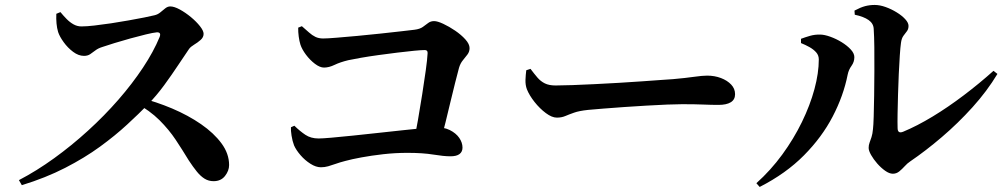

<svg xmlns="http://www.w3.org/2000/svg" viewBox="-20 -736 4020 768"><path d="M55.7 -15.5Q126.7 -52.5 196.6 -103.1Q266.6 -153.6 332 -213.3Q397.5 -272.9 453.4 -337Q509.2 -401 551.9 -465.4Q594.6 -529.8 618.5 -588.1Q625.9 -607.5 607.2 -606.7Q592.3 -605.3 563.8 -598.4Q535.4 -591.5 501.8 -582.3Q468.2 -573.1 438 -563.7Q407.7 -554.4 388.9 -547.9Q372.4 -542.8 361.5 -534.3Q350.6 -525.9 340.6 -519.2Q330.6 -512.5 315.9 -512.5Q294 -512.5 272.4 -528.7Q250.8 -544.9 234.7 -567.3Q218.5 -589.7 212.5 -607.8Q207.8 -623.5 206.1 -642Q204.4 -660.5 205.3 -680.8L221.7 -687.6Q233.1 -673.7 246.2 -660.3Q259.3 -646.9 274.1 -638.6Q288.9 -630.3 305.6 -630.3Q326.5 -630.3 357.7 -633.9Q388.9 -637.5 424.5 -642.8Q460.1 -648.1 494.7 -654.4Q529.3 -660.6 556.7 -666Q584.1 -671.4 598.2 -675Q611.1 -678 621.3 -686.5Q631.4 -695 641.1 -702.7Q650.7 -710.3 661.1 -710.3Q676.6 -710.3 699.3 -698Q721.9 -685.6 743.7 -667.6Q765.4 -649.6 779.9 -631.2Q794.4 -612.8 794.4 -600.7Q794.4 -586.8 782.4 -576.2Q770.4 -565.6 756.4 -557.3Q742.5 -549 736.2 -540.2Q717.7 -513.6 692.6 -475.4Q667.4 -437.3 636.9 -395.5Q606.4 -353.8 570.1 -316.4Q535.8 -281.3 488.6 -237.8Q441.5 -194.2 380 -149.3Q318.5 -104.5 240.6 -64.5Q162.8 -24.6 67.3 4.7ZM834.2 -11.3Q814.5 -11.3 798.4 -21.2Q782.3 -31.2 767.4 -49.6Q752.5 -68 735.4 -93.9Q709.5 -136.6 682.7 -177Q655.8 -217.4 618 -255.2Q580.1 -293.1 520.2 -326.4L536.1 -346.3Q604.4 -329.1 668.6 -302Q732.7 -274.8 784.2 -239.3Q835.7 -203.7 866 -162.5Q896.4 -121.3 896.4 -75.8Q896.4 -53.1 880.1 -32.2Q863.8 -11.3 834.2 -11.3Z M1634.4 -162.4Q1642.6 -203.1 1651.6 -254.6Q1660.5 -306.1 1668.8 -358.6Q1677.2 -411.1 1683.1 -454.6Q1689.1 -498.1 1690.4 -522.9Q1691.4 -535.8 1679.2 -535.8Q1666.2 -535.8 1636.7 -533Q1607.2 -530.2 1570 -525.6Q1532.8 -521 1494.1 -515.7Q1455.5 -510.4 1423.5 -504.8Q1391.4 -499.2 1373.1 -495.2Q1340.6 -487.3 1318.2 -476.5Q1295.8 -465.7 1276.1 -465.7Q1259.7 -465.7 1239.8 -480.7Q1219.9 -495.8 1203.9 -517.1Q1188 -538.5 1181.8 -557.2Q1177.4 -571.1 1174.9 -589.7Q1172.4 -608.4 1172.8 -625.4L1187.5 -631.2Q1203.6 -617.3 1216.1 -606.1Q1228.6 -594.8 1241.7 -588.5Q1254.8 -582.1 1272.5 -582.1Q1289 -582.1 1325.6 -585.1Q1362.1 -588.1 1408.5 -592.3Q1454.9 -596.4 1501.2 -601.6Q1547.5 -606.7 1584.5 -610.8Q1621.6 -615 1637.6 -617Q1659.5 -619.7 1671.4 -628.3Q1683.3 -637 1693.1 -644.3Q1702.9 -651.6 1716.5 -651.6Q1729.8 -651.6 1753.1 -640.7Q1776.5 -629.8 1800.6 -613.4Q1824.8 -596.9 1841.6 -578.3Q1858.3 -559.7 1858.3 -543.5Q1858.3 -529.4 1849.9 -518.1Q1841.5 -506.9 1831.3 -494.6Q1821.2 -482.4 1816 -464.5Q1809.4 -439 1800.4 -404.4Q1791.5 -369.8 1782 -329.2Q1772.4 -288.6 1761.9 -246.1Q1751.3 -203.6 1740.4 -162.4ZM1263.6 -66.9Q1243.9 -66.9 1221.8 -80.9Q1199.7 -94.9 1182.1 -115.3Q1164.4 -135.8 1156.2 -154.5Q1149.5 -172.1 1146.2 -193.4Q1142.9 -214.6 1143.8 -227L1157.5 -233.1Q1179.8 -211.2 1201.6 -196.7Q1223.5 -182.1 1254.4 -182.1Q1269.5 -182.1 1306.1 -185.3Q1342.7 -188.5 1391.9 -193.6Q1441 -198.7 1493.7 -204.5Q1546.4 -210.2 1593.5 -215.3Q1640.6 -220.4 1674 -223.6Q1707.4 -226.8 1716.8 -226.8Q1753.9 -228.3 1778.9 -215.9Q1803.9 -203.4 1817 -184.5Q1830 -165.5 1830 -145.6Q1830 -129 1818.2 -119.9Q1806.3 -110.8 1781.9 -110.8Q1755.1 -110.8 1713.2 -117.7Q1671.4 -124.6 1609.3 -124.6Q1561.3 -124.6 1513.2 -119.2Q1465.1 -113.7 1425.7 -106.4Q1386.2 -99.1 1361.5 -92.3Q1339.3 -86.6 1323 -80.7Q1306.7 -74.9 1292.7 -70.9Q1278.7 -66.9 1263.6 -66.9Z M2207.4 -265.5Q2187.6 -265.5 2163.3 -283.7Q2138.9 -301.9 2118.1 -328.2Q2097.3 -354.6 2087.6 -378.8Q2081.2 -396.2 2081.9 -416.6Q2082.7 -436.9 2085.1 -455L2102 -460.6Q2116.8 -440.9 2129.6 -425.9Q2142.4 -410.9 2159.3 -402.5Q2176.2 -394.1 2202.2 -394.1Q2229 -394.1 2269.7 -395.6Q2310.3 -397.1 2357.9 -399.4Q2405.5 -401.6 2454.2 -404.6Q2502.9 -407.6 2546.8 -410.6Q2590.6 -413.6 2623.5 -416.1Q2656.5 -418.6 2671.6 -419.4Q2721.6 -423.8 2755.7 -428.7Q2789.9 -433.5 2808.2 -433.5Q2838.5 -433.5 2863.9 -423.8Q2889.3 -414.1 2904.8 -397.6Q2920.3 -381.1 2920.3 -359.1Q2920.3 -337.5 2903 -326.9Q2885.7 -316.4 2853.9 -316.4Q2824.6 -316.4 2793.1 -317.8Q2761.7 -319.2 2708.5 -319.2Q2685.7 -319.2 2648.3 -317.7Q2610.9 -316.2 2565.7 -313.5Q2520.6 -310.9 2476 -307.8Q2431.5 -304.6 2393.3 -301.6Q2355.1 -298.6 2332.4 -296.4Q2296.4 -292.6 2276.1 -285.3Q2255.7 -278.1 2241 -271.8Q2226.2 -265.5 2207.4 -265.5Z M3551.5 -41.1Q3537.4 -41.1 3520.7 -52.9Q3503.9 -64.8 3489 -81.8Q3474.1 -98.8 3464.3 -116.1Q3454.6 -133.4 3454.6 -144.5Q3454.6 -155.7 3458.2 -165.2Q3461.8 -174.7 3466 -187.5Q3470.2 -200.3 3471.9 -219.5Q3473.7 -233.9 3474.8 -269.9Q3475.9 -305.8 3476.6 -353.7Q3477.2 -401.5 3477.5 -451.9Q3477.8 -502.2 3477.3 -546.9Q3476.8 -591.6 3474.8 -620.6Q3473.8 -642.2 3454.3 -655.9Q3434.8 -669.6 3399.1 -677.1L3397.9 -693.6Q3422.2 -706.6 3440.4 -711.4Q3458.6 -716.2 3478.8 -716.2Q3499.1 -716.2 3522.4 -707.9Q3545.7 -699.6 3566.7 -686.6Q3587.8 -673.7 3600.9 -659.3Q3614.1 -645 3614.1 -632.6Q3614.1 -619.7 3607.8 -611.4Q3601.4 -603.1 3593.9 -593Q3586.3 -582.8 3583.9 -564.4Q3581.4 -547.3 3579.2 -513.9Q3577 -480.5 3575.1 -439.9Q3573.2 -399.2 3572.1 -357.4Q3571 -315.7 3570.3 -280.6Q3569.7 -245.4 3570.4 -223.9Q3570.4 -199.9 3592.9 -209.2Q3648.5 -232.3 3710.6 -269.9Q3772.6 -307.5 3835 -354.8Q3897.4 -402 3954 -452.7L3969.7 -440.3Q3928.2 -371.4 3870.1 -307.1Q3812 -242.8 3747.5 -187.8Q3683 -132.7 3620.7 -90.3Q3609.4 -82.9 3598.9 -71.2Q3588.3 -59.5 3577 -50.3Q3565.6 -41.1 3551.5 -41.1ZM3005.5 -3.2Q3062.9 -54.7 3109 -117.7Q3155 -180.7 3187.7 -247.9Q3220.4 -315.1 3237.8 -379.5Q3255.2 -443.9 3255.2 -498.3Q3255.2 -514.8 3244.6 -526.7Q3234 -538.6 3217.7 -547.7Q3201.3 -556.8 3184 -563.7V-580.8Q3201.1 -587.2 3220.2 -592.7Q3239.3 -598.2 3261.1 -597.7Q3278.2 -597.4 3301.3 -589.1Q3324.5 -580.8 3346.6 -567.3Q3368.6 -553.7 3383 -538.1Q3397.4 -522.5 3397.4 -507.4Q3397.4 -488.3 3386.1 -472.7Q3374.7 -457.1 3370.7 -437.6Q3354 -352.9 3310.8 -270Q3267.7 -187.1 3195.7 -114.5Q3123.7 -41.8 3018.7 11.8Z"/></svg>

Font: Noto Serif KR ExtraLight
Style: Regular
Weight: 200
Designer: Ryoko NISHIZUKA 西塚涼子 (kana & ideographs); Frank Grießhammer (Latin, Greek & Cyrillic); Wenlong ZHANG 张文龙 (bopomofo); San
Foundry: Adobe
Version: Version 2.002-H1;hotconv 1.1.0;makeotfexe 2.6.0